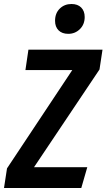

<svg xmlns="http://www.w3.org/2000/svg" viewBox="-42 -939 532 959"><path d="M-22 0 -7 -98 319 -589H85L100 -691H470L455 -592L128 -104H394L364 0ZM233 -835Q233 -873 256.5 -896Q280 -919 315 -919Q346 -919 363.5 -901.5Q381 -884 381 -854Q381 -817 357 -793.5Q333 -770 299 -770Q268 -770 250.5 -787.5Q233 -805 233 -835Z"/></svg>

Font: Fira Sans Extra Condensed Medium
Style: Italic
Weight: 500
Width: 3
Italic angle: -8°
Designer: Carrois Corporate & Edenspiekermann AG
Foundry: Carrois Corporate GbR & Edenspiekermann AG
Version: Version 4.203